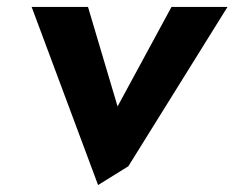

<svg xmlns="http://www.w3.org/2000/svg" viewBox="-20 -512 674 552"><path d="M233 -492H71L262 20L349 -34L634 -492H473L318 -206Z"/></svg>

Font: Bluebird
Style: SfBdNrwObl
Weight: 700
Designer: Jasper
Foundry: Cannot Into Space Fonts
Version: Version 0.98